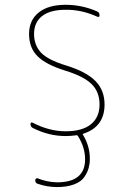

<svg xmlns="http://www.w3.org/2000/svg" viewBox="-20 -550 540 790"><path d="M247.1 -259.8Q168.9 -284.2 134.3 -318.8Q99.6 -353.5 99.6 -410.2Q99.6 -466.8 139.2 -498.5Q178.7 -530.3 250 -530.3Q317.4 -530.3 379.9 -502.9Q389.6 -498 389.6 -487.3Q389.6 -477.5 379.9 -481.4Q315.4 -510.7 250 -509.8Q186.5 -509.8 153.3 -483.9Q120.1 -458 120.1 -410.2Q120.1 -365.2 147.9 -334.5Q175.8 -303.7 252.9 -280.3Q335 -254.9 372.6 -216.8Q410.2 -178.7 410.2 -120.1Q410.2 -28.3 323.2 0Q319.3 2 321.3 4.9L322.3 5.9Q350.6 53.7 349.6 105.5Q349.6 124 344.7 141.6Q339.8 159.2 327.1 178.2Q314.5 197.3 285.2 208.5Q255.9 219.7 214.8 219.7Q173.8 219.7 134.8 206.1Q125 203.1 125 191.4Q125 187.5 127.9 185.1Q130.9 182.6 134.8 183.6Q172.9 199.2 214.8 200.2Q330.1 200.2 330.1 105.5Q330.1 56.6 300.8 9.8Q297.9 4.9 292 6.8Q272.5 9.8 250 9.8Q180.7 9.8 115.2 -23.4Q105.5 -28.3 105.5 -39.1Q105.5 -48.8 115.2 -44.9Q182.6 -9.8 250.5 -9.8Q318.4 -9.8 354 -38.6Q389.6 -67.4 389.6 -120.1Q389.6 -171.9 356.9 -204.1Q324.2 -236.3 247.1 -259.8Z"/></svg>

Font: Rounded Mgen+ 1m thin
Style: Regular
Weight: 100
Designer: [Source Han Sans]
Ryoko NISHIZUKA  (kana & ideographs); Paul D. Hunt (Latin, Greek & Cyrillic); Wenlong ZHANG  (bopomofo
Version: Version 1.059.20150602